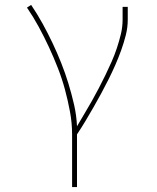

<svg xmlns="http://www.w3.org/2000/svg" viewBox="-20 -548 640 783"><path d="M274 215V0Q274 -46 265.5 -92Q257 -138 245 -182.5Q233 -227 216 -270.5Q199 -314 179.5 -356Q160 -398 138 -438.5Q116 -479 90 -517L107 -528Q132 -491 153.5 -452Q175 -413 194 -373Q213 -333 229.5 -291.5Q246 -250 259 -207.5Q272 -165 282 -121.5Q292 -78 294 -33Q309 -59 324.5 -84.5Q340 -110 354.5 -136Q369 -162 383 -188.5Q397 -215 410 -242Q423 -269 435 -296Q447 -323 456.5 -351.5Q466 -380 473 -409Q480 -438 480 -468V-520H501V-468Q501 -436 493 -404.5Q485 -373 474 -342.5Q463 -312 450 -282.5Q437 -253 422.5 -224Q408 -195 392.5 -166.5Q377 -138 361 -110Q345 -82 328.5 -54.5Q312 -27 294 0V215Z"/></svg>

Font: Iosevka SS04 Thin Extended
Style: Regular
Weight: 100
Width: 7
Monospace: yes
Designer: Belleve Invis
Foundry: Belleve Invis
Version: Version 19.0.0; ttfautohint (v1.8.4)